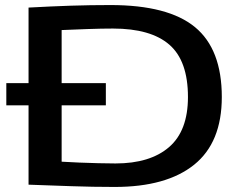

<svg xmlns="http://www.w3.org/2000/svg" viewBox="-20 -730 952 760"><path d="M5 -313V-401H93V-700Q184 -705 260.5 -707.5Q337 -710 417 -710Q646 -710 752 -622.5Q858 -535 858 -346Q858 -166 748.5 -78Q639 10 434 10Q347 10 262.5 7Q178 4 93 1V-313ZM437 -83Q574 -83 649 -147.5Q724 -212 724 -346Q724 -489 650.5 -553Q577 -617 427 -617Q383 -617 326.5 -615Q270 -613 224 -611V-401H399V-313H224V-90Q255 -88 293 -86.5Q331 -85 369.5 -84Q408 -83 437 -83Z"/></svg>

Font: Georama Extended Medium
Style: Regular
Weight: 500
Width: 7
Designer: Jean-Baptiste Levee
Foundry: Production Type
Version: Version 1.000